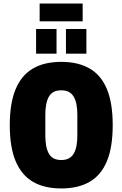

<svg xmlns="http://www.w3.org/2000/svg" viewBox="-20 -1048 689 1080"><path d="M325 12Q229 12 165 -25.5Q101 -63 68 -141.5Q35 -220 35 -344Q35 -468 68 -546.5Q101 -625 165 -662.5Q229 -700 325 -700Q420 -700 484.5 -662.5Q549 -625 581.5 -546.5Q614 -468 614 -344Q614 -220 581.5 -141.5Q549 -63 484.5 -25.5Q420 12 325 12ZM325 -148Q351 -148 368 -157.5Q385 -167 395.5 -185.5Q406 -204 410.5 -229.5Q415 -255 415 -286V-402Q415 -433 410.5 -458.5Q406 -484 395.5 -502.5Q385 -521 368 -530.5Q351 -540 325 -540Q298 -540 281 -530.5Q264 -521 254 -502.5Q244 -484 239.5 -458.5Q235 -433 235 -402V-286Q235 -255 239.5 -229.5Q244 -204 254 -185.5Q264 -167 281 -157.5Q298 -148 325 -148ZM183 -746V-885H298V-746ZM351 -746V-885H466V-746ZM203 -928V-1028H445V-928Z"/></svg>

Font: Archivo Condensed Black
Style: Regular
Weight: 900
Width: 3
Designer: Hector Gatti
Foundry: Omnibus-Type
Version: Version 2.001